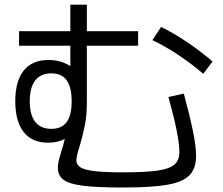

<svg xmlns="http://www.w3.org/2000/svg" viewBox="-20 -791 978 841"><path d="M233.4 -56.6Q233.4 -79.6 248 -125Q258.8 -159.2 263.7 -183.1Q233.9 -166 190.4 -166Q120.6 -166 83.7 -212.6Q46.9 -259.3 46.9 -347.7Q46.9 -436 84 -482.2Q121.1 -528.3 192.4 -528.3Q246.1 -528.3 288.1 -501.5V-590.8H63.5V-654.3H288.1V-770.5H360.4V-654.3H585V-590.8H360.4V-340.8Q360.4 -287.6 352.1 -244.4Q343.8 -201.2 329.1 -151.4Q314.5 -106 314.5 -88.9Q314.5 -68.8 333 -57.6Q351.6 -46.4 395.5 -41.3Q439.5 -36.1 518.6 -36.1Q618.7 -36.1 671.1 -43.9Q723.6 -51.8 744.6 -70.6Q765.6 -89.4 765.6 -125Q765.6 -194.3 717.8 -366.2L785.2 -380.9Q812 -281.7 825.4 -215.3Q838.9 -148.9 838.9 -109.4Q838.9 -53.7 810.5 -23.9Q782.2 5.9 714.1 18.1Q646 30.3 518.6 30.3Q404.8 30.3 344.2 22.7Q283.7 15.1 258.5 -3.4Q233.4 -22 233.4 -56.6ZM293.9 -347.7Q293.9 -409.2 272 -439.5Q250 -469.7 205.1 -469.7Q158.2 -469.7 134.3 -438.7Q110.4 -407.7 110.4 -347.7Q110.4 -287.6 134.3 -257.1Q158.2 -226.6 205.1 -226.6Q250 -226.6 272 -256.3Q293.9 -286.1 293.9 -347.7ZM647.5 -615.2 685.5 -672.9Q740.2 -646.5 799.3 -606.7Q858.4 -566.9 911.1 -521.5L870.1 -467.8Q819.8 -511.2 761.2 -550.3Q702.6 -589.4 647.5 -615.2Z"/></svg>

Font: Pretendard
Style: Regular
Weight: 400
Designer: Base glyphs from Inter by Rasmus Andersson; Hangeul glyphs from Noto Sans CJK(Source Han Sans) by Jang Soo-young and Kan
Foundry: Kil Hyung-jin
Version: Version 1.309